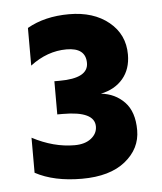

<svg xmlns="http://www.w3.org/2000/svg" viewBox="-40 -865 433 513"><g transform="rotate(-5 176.5 -608.5)"><path d="M35 -415V-509Q92 -479 148 -479Q176 -479 192.5 -492Q209 -505 209 -524Q209 -565 124 -565H109V-654H123Q200 -654 200 -695Q200 -736 148.5 -736Q97 -736 51 -701V-802Q98 -829 163.5 -829Q229 -829 270 -795.5Q311 -762 311 -708Q311 -669 289.5 -643.5Q268 -618 230 -610Q268 -606 293 -580Q318 -554 318 -504.5Q318 -455 276.5 -421.5Q235 -388 160 -388Q85 -388 35 -415Z"/></g></svg>

Font: Hind Madurai
Style: Bold
Weight: 700
Designer: Jyotish Sonowal
Foundry: Indian Type Foundry
Version: Version 0.702;PS 1.0;hotconv 1.0.81;makeotf.lib2.5.63406